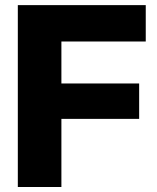

<svg xmlns="http://www.w3.org/2000/svg" viewBox="-20 -748 629 768"><path d="M51.3 0V-727.5H563V-582H225.6V-414.1H536.6V-272.5H225.6V0Z"/></svg>

Font: Inter 24pt ExtraBold
Style: Regular
Weight: 800
Designer: Rasmus Andersson
Foundry: rsms
Version: Version 4.001;git-66647c0bb